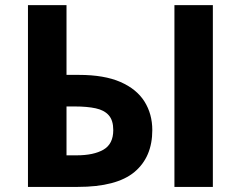

<svg xmlns="http://www.w3.org/2000/svg" viewBox="-20 -734 946 754"><path d="M89.8 0V-713.9H241.2V-439.9H290Q389.2 -439.9 452.9 -412.1Q516.6 -384.3 547.4 -335.2Q578.1 -286.1 578.1 -223.1Q578.1 -117.2 508.1 -58.6Q438 0 285.2 0ZM241.2 -124H280.8Q347.7 -124 386.2 -146.2Q424.8 -168.5 424.8 -223.1Q424.8 -261.2 407.2 -281.2Q389.6 -301.3 356 -308.6Q322.3 -315.9 273.9 -315.9H241.2ZM665 0V-713.9H815.9V0Z"/></svg>

Font: Wonky
Style: Regular
Weight: 400
Designer: Monotype Design Team
Foundry: Monotype Imaging Inc.
Version: Version 3.000